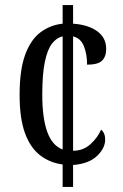

<svg xmlns="http://www.w3.org/2000/svg" viewBox="-20 -734 482 754"><path d="M226 -88Q175 -95 137 -124.5Q99 -154 78 -211.5Q57 -269 57 -361Q57 -460 79 -519.5Q101 -579 139.5 -607.5Q178 -636 226 -641V-714H267V-641Q326 -637 361.5 -611.5Q397 -586 397 -542Q397 -512 381 -496Q365 -480 322 -480Q322 -521 309.5 -552.5Q297 -584 267 -591V-142Q307 -142 335.5 -168Q364 -194 377 -225Q393 -212 393 -186Q393 -152 361 -121.5Q329 -91 267 -86V0H226ZM226 -591Q202 -586 184 -562.5Q166 -539 156 -490.5Q146 -442 146 -362Q146 -271 165.5 -216.5Q185 -162 226 -147Z"/></svg>

Font: Noto Serif Myanmar ExtraCondensed
Style: Regular
Weight: 400
Width: 2
Designer: Ben Mitchell and the Monotype Design Team
Foundry: Monotype Imaging Inc.
Version: Version 2.106; ttfautohint (v1.8.4.7-5d5b)